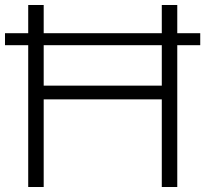

<svg xmlns="http://www.w3.org/2000/svg" viewBox="-24 -749 822 769"><path d="M89 0V-729H151V0ZM624 0V-729H686V0ZM128 -351V-406H647V-351ZM-4 -568V-616H778V-568Z"/></svg>

Font: Mona Sans Light
Style: Regular
Weight: 300
Designer: Deni Anggara
Foundry: GitHub
Version: Version 2.000